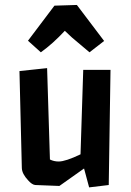

<svg xmlns="http://www.w3.org/2000/svg" viewBox="-20 -770 540 794"><path d="M248 -642.6Q199.2 -589.8 148.9 -553.7L95.7 -601.6L205.1 -746.6L297.9 -749.5L410.6 -600.6L350.1 -553.7Q292.5 -601.6 277.8 -614.7ZM125.5 -4.9Q112.3 -6.3 96.7 -23.9Q71.3 -50.8 70.3 -74.7L60.5 -476.1L174.8 -488.3L186.5 -110.4Q203.1 -102.1 222.7 -102.1Q251 -102.1 313 -131.8L324.2 -481H437L429.7 -4.9L348.6 4.9L327.6 -73.2L225.6 -1Z"/></svg>

Font: Passero One
Style: Regular
Weight: 400
Designer: Viktoriya Grabowska
Foundry: Viktoriya Grabowska
Version: Version 1.003